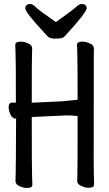

<svg xmlns="http://www.w3.org/2000/svg" viewBox="-20 -918 540 955"><path d="M114 17Q97 17 77 8Q57 -1 57 -17Q57 -29 58 -55Q59 -81 60 -327Q42 -328 32 -348Q23 -370 23 -385Q23 -408 42 -408L59 -407Q59 -621 57.5 -649.5Q56 -678 56 -695Q56 -711 83 -711Q101 -711 120.5 -702Q140 -693 140 -677Q140 -665 139 -639.5Q138 -614 138 -407L286 -414L366 -422Q366 -621 364.5 -649.5Q363 -678 363 -695Q363 -711 390 -711Q407 -711 427 -702Q447 -693 447 -677Q447 -665 446.5 -639.5Q446 -614 446 -106Q446 -75 447 -46Q448 -17 448 0Q448 16 421 16Q405 16 384.5 7Q364 -2 364 -18Q364 -30 365 -56Q366 -82 366 -341Q334 -344 310 -344L138 -336Q138 -74 139.5 -45Q141 -16 141 1Q141 17 114 17ZM60 -327Q60 -330 60 -333L58 -329Q58 -327 60 -327ZM251 -726Q226 -726 214.5 -739.5Q203 -753 185 -772Q106 -858 106 -876Q106 -898 131 -898Q142 -898 159 -881.5Q176 -865 258 -808Q342 -868 358 -883Q374 -898 385 -898Q411 -898 411 -877Q411 -857 307 -743Q296 -730 284.5 -728Q273 -726 251 -726Z"/></svg>

Font: LXGW WenKai Mono Medium
Style: Regular
Weight: 500
Monospace: yes
Designer: LXGW / Fontworks Inc.
Foundry: LXGW / Fontworks Inc.
Version: Version 1.520; June 14, 2025